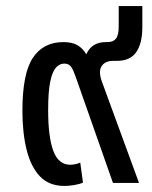

<svg xmlns="http://www.w3.org/2000/svg" viewBox="-20 -604 503 634"><path d="M193 10Q142 10 112 -21.5Q82 -53 68 -109Q54 -165 54 -238Q54 -361 88.5 -413Q123 -465 189 -465Q217 -465 234.5 -455.5Q252 -446 265 -425Q283 -465 329 -465H335Q354 -465 363 -476.5Q372 -488 372 -517V-584H450V-514Q450 -461 430 -432Q410 -403 366 -403H353Q327 -403 315.5 -385.5Q304 -368 317 -333L439 0H353L230 -350Q223 -371 215.5 -382.5Q208 -394 192 -394Q177 -394 165 -381Q153 -368 146 -335Q139 -302 139 -240Q139 -152 156 -106Q173 -60 212 -60Q218 -60 227 -61.5Q236 -63 245 -67L254 -1Q243 4 225.5 7Q208 10 193 10Z"/></svg>

Font: Noto Sans Thai UI SemCond
Style: Regular
Weight: 400
Width: 4
Designer: Monotype Design Team
Foundry: Monotype Imaging Inc.
Version: Version 2.000